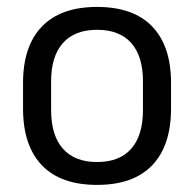

<svg xmlns="http://www.w3.org/2000/svg" viewBox="-20 -521 560 554"><path d="M260 12.5Q155 12.5 100.8 -44.2Q46.5 -101 46.5 -207.5V-282Q46.5 -388 101 -444.5Q155.5 -501 260 -501Q365 -501 419.2 -444.5Q473.5 -388 473.5 -282V-207.5Q473.5 -101 419.2 -44.2Q365 12.5 260 12.5ZM260 -53.5Q325 -53.5 358.8 -92Q392.5 -130.5 392.5 -203V-286.5Q392.5 -358.5 358.8 -396.8Q325 -435 260 -435Q195.5 -435 161.5 -396.8Q127.5 -358.5 127.5 -286.5V-203Q127.5 -130.5 161.5 -92Q195.5 -53.5 260 -53.5Z"/></svg>

Font: Anek Odia Medium
Style: Regular
Weight: 400
Version: Version 1.003